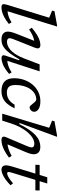

<svg xmlns="http://www.w3.org/2000/svg" viewBox="881 -1661 790 2592"><g transform="rotate(90 1276.0 -365.0)"><path d="M219 -633.5Q210 -637.5 192.8 -644.8Q175.5 -652 156.5 -659.8Q137.5 -667.5 123 -673L131 -705.5L317.5 -739.5H338L123 -42.5L106.5 -72Q129.5 -70.5 157.2 -75Q185 -79.5 216.5 -91.8Q248 -104 281.5 -126L303.5 -89.5Q253 -49.5 212.2 -28Q171.5 -6.5 139.5 1.8Q107.5 10 83.5 10Q48 10 39.2 -4.5Q30.5 -19 45 -67Z M730.5 -42.5 794.5 -230.5H780.5Q736 -151.5 699.8 -103.5Q663.5 -55.5 632.2 -31Q601 -6.5 572 1.8Q543 10 513.5 10Q458 10 432.2 -14.2Q406.5 -38.5 406.5 -75.5Q406.5 -94 413 -122Q419.5 -150 440.5 -203.5L543.5 -463L558 -433Q536 -434.5 508 -427.2Q480 -420 447.8 -404.2Q415.5 -388.5 378.5 -362.5L354.5 -399Q412 -447.5 455.5 -472.5Q499 -497.5 531.2 -506.2Q563.5 -515 586.5 -515Q618.5 -515 629 -497.2Q639.5 -479.5 622.5 -436.5L510.5 -155Q503.5 -138 499.5 -123.8Q495.5 -109.5 495.5 -99.5Q495.5 -82 509.2 -73Q523 -64 545 -64Q564.5 -64 591.2 -73Q618 -82 648.2 -106.2Q678.5 -130.5 709 -175.2Q739.5 -220 767 -290.5L849 -505H943L791.5 -38L771 -69Q794 -66.5 823 -71Q852 -75.5 886 -89Q920 -102.5 957 -127L977.5 -92.5Q901.5 -29 849.8 -9.5Q798 10 769 10Q740 10 730.5 -2.8Q721 -15.5 730.5 -42.5Z M1323 -459.5Q1280.5 -459.5 1244.8 -438.2Q1209 -417 1182.8 -379.2Q1156.5 -341.5 1142 -291Q1127.5 -240.5 1127.5 -182Q1127.5 -114 1153.8 -88.2Q1180 -62.5 1231 -62.5Q1262.5 -62.5 1291 -72.8Q1319.5 -83 1345.2 -105.8Q1371 -128.5 1393 -167H1442.5Q1416 -110 1382.8 -70.2Q1349.5 -30.5 1306.8 -10.2Q1264 10 1209 10Q1124 10 1080 -31.8Q1036 -73.5 1036 -160Q1036 -234 1059.2 -298.5Q1082.5 -363 1124.2 -411.8Q1166 -460.5 1223 -487.8Q1280 -515 1347 -515Q1415 -515 1452 -491Q1489 -467 1489 -431.5Q1489 -406 1469.5 -388Q1450 -370 1428.5 -370Q1419 -370 1406.8 -381.2Q1394.5 -392.5 1378 -414.5Q1361.5 -437 1347.8 -448.2Q1334 -459.5 1323 -459.5Z M1647 -120.5 1608.5 0H1514.5L1705 -633.5Q1696 -637.5 1678.8 -644.8Q1661.5 -652 1642.5 -659.8Q1623.5 -667.5 1609 -673L1616.5 -705.5L1806.5 -739.5H1827L1640 -232.5H1656.5Q1696 -311.5 1733.8 -365.8Q1771.5 -420 1808.5 -452.8Q1845.5 -485.5 1883.5 -500Q1921.5 -514.5 1961.5 -514.5Q2014 -514.5 2038.2 -489.8Q2062.5 -465 2062.5 -428Q2062.5 -408 2055.8 -381Q2049 -354 2030 -309.5L1916.5 -42L1907 -72Q1930.5 -70.5 1957.5 -76.2Q1984.5 -82 2016.2 -94.8Q2048 -107.5 2084.5 -127.5L2107.5 -91Q2054.5 -51.5 2011.2 -29.2Q1968 -7 1933.8 1.5Q1899.5 10 1872 10Q1840 10 1829.2 -4.2Q1818.5 -18.5 1833.5 -55L1951 -332Q1962 -358 1966 -373Q1970 -388 1970 -398.5Q1970 -414.5 1957.8 -424Q1945.5 -433.5 1919.5 -433.5Q1881.5 -433.5 1842.2 -409.8Q1803 -386 1766.2 -343.2Q1729.5 -300.5 1698.8 -243.5Q1668 -186.5 1647 -120.5Z M2204 -447.5 2206.5 -505H2551.5L2550.5 -447.5ZM2316.5 -148Q2312 -134 2309 -122.2Q2306 -110.5 2304 -101.5Q2302 -92.5 2302 -87Q2302 -75 2306.2 -71Q2310.5 -67 2320 -67Q2331.5 -67 2349 -73.5Q2366.5 -80 2392.5 -97.2Q2418.5 -114.5 2454.5 -146L2481 -112Q2446 -78 2415.5 -54.8Q2385 -31.5 2358.5 -17.2Q2332 -3 2309.8 3.5Q2287.5 10 2269 10Q2242.5 10 2227.2 -6Q2212 -22 2212 -54.5Q2212 -68.5 2216.5 -89.5Q2221 -110.5 2231.5 -146L2373 -608H2457.5Z"/></g></svg>

Font: Newsreader 7pt
Style: Italic
Weight: 400
Italic angle: -17°
Designer: Hugues Gentile
Foundry: Production Type
Version: Version 1.003